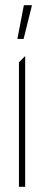

<svg xmlns="http://www.w3.org/2000/svg" viewBox="-20 -720 170 740"><path d="M53 0V-480L76 -503H77V0ZM47 -570 72 -700H103V-699L71 -570Z"/></svg>

Font: Foldit Thin
Style: Regular
Weight: 100
Designer: Sophia Tai
Foundry: Sophia Tai
Version: Version 1.003